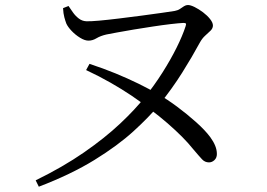

<svg xmlns="http://www.w3.org/2000/svg" viewBox="-20 -702 1040 747"><path d="M225.3 -670.3 246.6 -678.7Q254.1 -667.2 263.8 -653.7Q273.4 -640.1 286.4 -630.1Q299.3 -620.1 315.5 -619.3Q330.3 -618.5 365 -621.6Q399.6 -624.7 443.5 -630.1Q487.3 -635.5 530.9 -641.2Q574.6 -646.9 609.7 -652Q644.9 -657.1 660 -659.5Q672.3 -661.8 680.5 -667.5Q688.8 -673.2 696.1 -677.9Q703.4 -682.5 711.1 -682.5Q721.2 -682.5 737.4 -674.5Q753.5 -666.5 770 -654.1Q786.4 -641.7 797.4 -627.8Q808.4 -613.9 808.4 -602.8Q808.4 -591.9 799.3 -582.8Q790.3 -573.8 778.2 -563.2Q766.2 -552.5 756.8 -535.1Q728.1 -481.9 688.7 -419.1Q649.2 -356.2 597.8 -292.6Q560.6 -247.3 499.4 -191.4Q438.2 -135.6 347.4 -79.6Q256.7 -23.7 131 24.4L118.8 -0.4Q225.4 -52.6 306.8 -109Q388.1 -165.3 447.3 -221Q506.5 -276.7 544 -324.5Q580.8 -370.3 612.2 -419.9Q643.7 -469.6 667 -516.4Q690.2 -563.1 702 -599.5Q704.8 -607.6 703.2 -610.2Q701.6 -612.8 693.4 -612.8Q676.4 -612 644.5 -608.3Q612.6 -604.6 574.8 -598.8Q537 -593 500 -587Q463.1 -580.9 434.5 -575.5Q405.8 -570.1 393.5 -567.7Q370.8 -562.4 355.5 -553.2Q340.2 -543.9 324.3 -543.9Q309.6 -543.9 291.4 -555.2Q273.1 -566.5 258.6 -581.8Q244.1 -597.1 238.1 -610.2Q234.1 -620.8 230.3 -634.8Q226.4 -648.9 225.3 -670.3ZM315 -429.4 328.2 -453.6Q382.2 -435.8 429.6 -416.4Q477 -396.9 518.9 -376.4Q560.9 -355.9 597.5 -334.2Q630.6 -315.6 669.4 -286.7Q708.1 -257.9 743 -226.7Q777.9 -195.6 798.1 -168.4Q810.4 -151.6 817.1 -135.3Q823.8 -119.1 823.8 -102.7Q823.8 -88.1 814.4 -79.2Q804.9 -70.2 793.1 -70.2Q777.2 -70.2 766.2 -82.1Q755.1 -93.9 731.5 -121.8Q712.7 -145.4 688.4 -169.8Q664.1 -194.2 632.3 -222Q600.5 -249.9 558.3 -281.2Q528.7 -305.1 491.6 -330Q454.5 -354.9 410.6 -380Q366.7 -405.2 315 -429.4Z"/></svg>

Font: Noto Serif KR
Style: Regular
Weight: 200
Designer: Ryoko NISHIZUKA 西塚涼子 (kana & ideographs); Frank Grießhammer (Latin, Greek & Cyrillic); Wenlong ZHANG 张文龙 (bopomofo); San
Foundry: Adobe
Version: Version 2.001;hotconv 1.1.0;makeotfexe 2.6.0